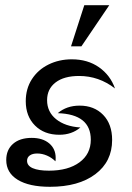

<svg xmlns="http://www.w3.org/2000/svg" viewBox="-20 -708 507 738"><path d="M79 -319Q79 -367 102.5 -403.5Q126 -440 166.5 -460Q207 -480 256 -480Q317 -480 360.5 -449.5Q404 -419 422 -368Q360 -416 284 -416Q226 -416 193.5 -391Q161 -366 161 -323Q161 -278 195.5 -250Q230 -222 289 -218Q256 -190 208 -190Q150 -190 114.5 -225.5Q79 -261 79 -319ZM4 -93Q4 -132 30 -155Q56 -178 102 -178Q144 -178 169 -157Q194 -136 194 -101Q194 -92 193 -88Q179 -102 160.5 -110Q142 -118 123 -118Q105 -118 94.5 -110.5Q84 -103 84 -90Q84 -71 106 -61.5Q128 -52 168 -52Q242 -52 285.5 -84Q329 -116 329 -171Q329 -269 202 -273Q236 -302 286 -302Q342 -302 376.5 -266.5Q411 -231 411 -170Q411 -87 346.5 -38.5Q282 10 172 10Q92 10 48 -17Q4 -44 4 -93ZM304 -688H400L293 -530H253Z"/></svg>

Font: Srisakdi
Style: Bold
Weight: 700
Designer: Cadson Demak Co.,Ltd.
Foundry: Cadson Demak Co.,Ltd.
Version: Version 1.000